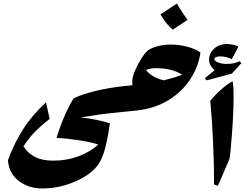

<svg xmlns="http://www.w3.org/2000/svg" viewBox="-20 -1055 1391 1090"><path d="M687 -549 644 -432 623 -414Q548 -407 438 -388Q483 -384 528.5 -374.5Q574 -365 604 -355Q589 -251 571.5 -194.5Q554 -138 527 -107Q482 -55 396 -20Q310 15 220 15Q143 15 87 -27.5Q31 -70 25 -145Q59 -239 110 -319.5Q161 -400 241 -474L262 -380Q208 -338 174 -302Q140 -266 113 -224Q139 -184 179.5 -163.5Q220 -143 282 -143Q360 -143 427.5 -168.5Q495 -194 538 -235Q497 -248 426 -259Q355 -270 301 -272Q342 -406 398 -497Q452 -522 526 -539.5Q600 -557 681 -566Z M1118 -757Q1107 -677 1060.5 -605.5Q1014 -534 936.5 -486.5Q859 -439 758 -428L623 -414L681 -566L728 -571H732Q731 -578 731 -593Q731 -618 746.5 -654.5Q762 -691 783 -723.5Q804 -756 819 -768Q841 -784 876 -793Q911 -802 949 -802Q997 -802 1043 -790Q1089 -778 1118 -757ZM1014 -631Q956 -668 865 -668Q835 -668 809 -658Q823 -638 849 -622.5Q875 -607 910 -599Q978 -616 1014 -631ZM891 -973 984 -1035 998 -1012Q1026 -966 1045 -942L961 -887Q926 -914 891 -973Z M1195 -8Q1196 -104 1190 -240.5Q1184 -377 1174 -483Q1202 -517 1237 -548Q1272 -579 1300 -594Q1306 -572 1306 -507Q1306 -418 1297 -295.5Q1288 -173 1282 -151L1217 0ZM1351 -697 1296 -637 1154 -599 1142 -610 1199 -657Q1167 -682 1167 -716Q1167 -752 1195.5 -778.5Q1224 -805 1268 -805Q1284 -805 1303 -801Q1322 -797 1334 -791L1296 -719Q1285 -725 1266 -730Q1247 -735 1230 -735Q1215 -735 1206 -730.5Q1197 -726 1197 -719Q1197 -709 1218.5 -700.5Q1240 -692 1266 -692Q1309 -692 1339 -707Z"/></svg>

Font: Rakkas
Style: Regular
Weight: 400
Designer: Zeynep Akay
Foundry: Zeynep Akay
Version: Version 2.000